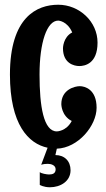

<svg xmlns="http://www.w3.org/2000/svg" viewBox="-20 -595 449 811"><path d="M278 124C278 85 252 60 214 60L220 33C310 30 388 -64 388 -140C388 -217 339 -231 317 -231C296 -231 239 -217 239 -155C239 -155 239 -106 283 -84C260 -40 220 -40 220 -40C164 -40 147 -146 147 -280C147 -415 178 -508 226 -508C226 -508 264 -507 285 -458C246 -438 246 -391 246 -391C246 -327 293 -316 315 -316C337 -316 392 -325 392 -415C392 -504 315 -575 226 -575C136 -575 22 -523 22 -280C22 -69 100 12 181 29L154 101C163 98 173 97 182 97C196 97 215 103 215 120C215 138 202 142 187 142C178 142 154 138 148 132V186C148 186 164 196 191 196C235 196 278 171 278 124Z"/></svg>

Font: Rum Raisin
Style: Regular
Weight: 400
Designer: Astigmatic (AOETI)
Foundry: Astigmatic (AOETI)
Version: Version 1.000